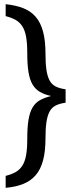

<svg xmlns="http://www.w3.org/2000/svg" viewBox="-20 -778 340 916"><path d="M224 -320Q192 -327 170.5 -339.5Q149 -352 135.5 -374.5Q122 -397 116 -433.5Q110 -470 110 -526Q110 -572 104.5 -602.5Q99 -633 86.5 -652.5Q74 -672 54.5 -683Q35 -694 7 -701V-758Q55 -753 91 -739Q127 -725 150.5 -697.5Q174 -670 185.5 -627Q197 -584 197 -522Q197 -476 201.5 -445Q206 -414 216.5 -394.5Q227 -375 245.5 -365.5Q264 -356 293 -352V-288Q264 -284 245.5 -274.5Q227 -265 216.5 -245.5Q206 -226 201.5 -195Q197 -164 197 -118Q197 -56 185.5 -13Q174 30 150.5 57.5Q127 85 91 99.5Q55 114 7 118V61Q35 54 54.5 43Q74 32 86.5 12.5Q99 -7 104.5 -37.5Q110 -68 110 -114Q110 -170 116 -206.5Q122 -243 135.5 -265.5Q149 -288 170.5 -300Q192 -312 224 -320Z"/></svg>

Font: ABeeZee
Style: Regular
Weight: 400
Designer: Anja Meiners
Foundry: Anja Meiners
Version: Version 1.001